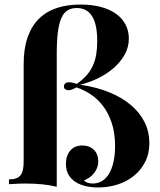

<svg xmlns="http://www.w3.org/2000/svg" viewBox="-20 -802 697 836"><path d="M330.6 -782.2Q381.8 -782.2 421.1 -771.2Q460.4 -760.3 487.1 -740.5Q513.7 -720.7 527.3 -693.6Q541 -666.5 541 -634.3Q541 -596.2 522.5 -563.5Q503.9 -530.8 473.9 -504.9Q443.8 -479 405.8 -460.7Q367.7 -442.4 329.1 -433.1Q400.4 -422.9 456.3 -399.9Q512.2 -377 551 -343.8Q589.8 -310.5 610.1 -268.8Q630.4 -227.1 630.4 -179.7Q630.4 -132.8 611.8 -96.7Q593.3 -60.5 562.5 -35.9Q531.7 -11.2 491.7 1.5Q451.7 14.2 408.2 14.2Q380.4 14.2 355 8.8Q329.6 3.4 310.1 -8.8Q290.5 -21 278.8 -40.5Q267.1 -60.1 267.1 -88.9Q267.1 -124 285.9 -146.2Q304.7 -168.5 338.4 -168.5Q369.6 -168.5 388.7 -149.7Q407.7 -130.9 407.7 -99.6Q407.7 -84 402.6 -71Q397.5 -58.1 388.9 -47.4Q380.4 -36.6 368.9 -28.8Q357.4 -21 345.2 -16.1Q350.1 -10.7 360.4 -6.8Q370.6 -2.9 383.8 -2.9Q406.2 -2.9 424.3 -13.9Q442.4 -24.9 454.8 -45.9Q467.3 -66.9 474.1 -96.9Q481 -127 481 -165Q481 -223.6 466.3 -267.1Q451.7 -310.5 428 -341.3Q404.3 -372.1 374.3 -391.6Q344.2 -411.1 313.5 -421.4Q304.7 -416.5 295.4 -412.8Q286.1 -409.2 278.3 -409.2Q270.5 -409.2 264.4 -413.1Q258.3 -417 258.3 -425.3Q258.3 -433.6 263.9 -438.7Q269.5 -443.8 280.8 -443.8Q287.6 -443.8 297.4 -441.7Q307.1 -439.5 314 -436.5Q339.4 -454.1 356.4 -473.4Q373.5 -492.7 384 -515.4Q394.5 -538.1 398.9 -564.7Q403.3 -591.3 403.3 -623.5Q403.3 -695.8 380.9 -731.4Q358.4 -767.1 314 -767.1Q291 -767.1 274.7 -757.3Q258.3 -747.6 247.8 -724.6Q237.3 -701.7 232.2 -663.8Q227.1 -626 227.1 -569.3V11.2Q197.8 3.9 163.3 0.5Q128.9 -2.9 89.4 -2.9Q73.7 -2.9 58.1 -2.2Q42.5 -1.5 19 0V-21Q37.1 -21 49.3 -25.1Q61.5 -29.3 69.1 -38.6Q76.7 -47.9 79.8 -63Q83 -78.1 83 -99.6V-522.5Q83 -588.9 99.6 -637.7Q116.2 -686.5 147.9 -718.8Q179.7 -751 225.6 -766.6Q271.5 -782.2 330.6 -782.2Z"/></svg>

Font: SVN-Playfair Display
Style: Bold
Weight: 700
Designer: Claus Eggers Sørensen
Foundry: Claus Eggers Sørensen
Version: Version 1.004;PS 001.004;hotconv 1.0.70;makeotf.lib2.5.58329